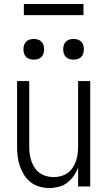

<svg xmlns="http://www.w3.org/2000/svg" viewBox="-20 -938 540 966"><path d="M227 8Q203 8 178.5 1Q154 -6 134.5 -21Q115 -36 101.5 -57.5Q88 -79 80 -102.5Q72 -126 69 -150.5Q66 -175 66 -200V-530H127V-200Q127 -181 129.5 -163Q132 -145 138 -127.5Q144 -110 154.5 -94Q165 -78 180 -67.5Q195 -57 213 -52Q231 -47 250 -47Q269 -47 287 -52Q305 -57 320 -67.5Q335 -78 345.5 -94Q356 -110 362 -127.5Q368 -145 370.5 -163Q373 -181 373 -200V-530H434V0H373V-96Q365 -73 351 -53Q337 -33 318 -18.5Q299 -4 275 2Q251 8 227 8ZM350 -638Q339 -638 329 -641Q319 -644 311.5 -651.5Q304 -659 301 -669Q298 -679 298 -690Q298 -701 301 -711Q304 -721 311.5 -728.5Q319 -736 329 -739Q339 -742 350 -742Q361 -742 371 -739Q381 -736 388.5 -728.5Q396 -721 399 -711Q402 -701 402 -690Q402 -679 399 -669Q396 -659 388.5 -651.5Q381 -644 371 -641Q361 -638 350 -638ZM150 -638Q139 -638 129 -641Q119 -644 111.5 -651.5Q104 -659 101 -669Q98 -679 98 -690Q98 -701 101 -711Q104 -721 111.5 -728.5Q119 -736 129 -739Q139 -742 150 -742Q161 -742 171 -739Q181 -736 188.5 -728.5Q196 -721 199 -711Q202 -701 202 -690Q202 -679 199 -669Q196 -659 188.5 -651.5Q181 -644 171 -641Q161 -638 150 -638ZM400 -862H100V-918H400Z"/></svg>

Font: Iosevka Term Light
Style: Regular
Weight: 300
Monospace: yes
Designer: Belleve Invis
Foundry: Belleve Invis
Version: Version 9.0.1; ttfautohint (v1.8.3)